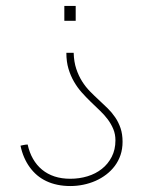

<svg xmlns="http://www.w3.org/2000/svg" viewBox="-20 -624 504 644"><path d="M48.8 -135.3Q53.2 -114.3 61 -96.2Q68.8 -78.1 79.8 -63Q90.8 -47.9 104.7 -36.1Q118.7 -24.4 135.7 -16.4Q152.8 -8.3 172.9 -4.2Q192.9 0 215.8 0Q237.8 0 259.3 -4.4Q280.8 -8.8 300.3 -17.3Q319.8 -25.9 336.4 -38.6Q353 -51.3 365.2 -67.6Q377.4 -84 384.3 -104.2Q391.1 -124.5 391.1 -148.4Q391.1 -174.3 384.3 -194.3Q377.4 -214.4 366.2 -230.7Q355 -247.1 340.8 -261Q326.7 -274.9 311.5 -288.8Q296.4 -302.7 281.7 -317.6Q267.1 -332.5 255.4 -351.1Q243.7 -369.6 235.8 -393.1Q228 -416.5 227.1 -446.8H202.6Q202.6 -417 209.7 -393.3Q216.8 -369.6 228.3 -349.9Q239.7 -330.1 254.6 -313.5Q269.5 -296.9 284.9 -282Q300.3 -267.1 315.2 -252.9Q330.1 -238.8 341.6 -223.4Q353 -208 360.1 -190.9Q367.2 -173.8 367.2 -153.3Q367.2 -122.1 354.7 -97.9Q342.3 -73.7 321.5 -57.4Q300.8 -41 273.4 -32.7Q246.1 -24.4 215.8 -24.4Q186.5 -24.4 162.8 -32.2Q139.2 -40 121.1 -54.9Q103 -69.8 90.8 -91.1Q78.6 -112.3 72.8 -139.2Q69.8 -139.2 66.9 -138.9Q64 -138.7 60.8 -137.9Q57.6 -137.2 54.7 -136.7Q51.8 -136.2 48.8 -135.3ZM233.9 -554.2V-604H195.8V-554.2Z"/></svg>

Font: SaysetthaMai Thin
Style: Regular
Weight: 100
Designer: John M. Durdin
Foundry: Lao Script for Windows
Version: Version 1.101